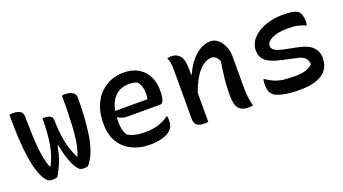

<svg xmlns="http://www.w3.org/2000/svg" viewBox="-49 -966 2498 1398"><g transform="rotate(-20 1200.0 -267.0)"><path d="M261 -436H273Q338 -436 338 -394Q340 -298 354.5 -226Q369 -154 401 -89H407Q419 -121 427.5 -157Q436 -193 441 -243.5Q446 -294 448.5 -366Q451 -438 451 -542Q460 -545 474 -545Q509 -545 532 -531.5Q555 -518 555 -489Q555 -314 533.5 -189Q512 -64 453 6Q438 10 420 10Q407 10 395.5 5.5Q384 1 373 -14Q327 -77 303 -210H296Q285 -146 265 -94.5Q245 -43 216 4Q201 10 178 10Q162 10 151.5 5.5Q141 1 127 -16Q104 -46 85 -106.5Q66 -167 55 -272Q44 -377 44 -542Q49 -544 56 -544.5Q63 -545 71 -545Q147 -545 147 -492Q148 -377 152.5 -300.5Q157 -224 166.5 -174Q176 -124 191 -88H198Q233 -156 247 -238.5Q261 -321 261 -436Z M928 -547Q995 -547 1041 -520Q1087 -493 1111.5 -446Q1136 -399 1136 -338V-333Q1136 -282 1126.5 -259Q1117 -236 1100 -236H848Q826 -236 807 -242Q788 -248 777 -258L772 -255Q771 -243 771 -229V-220Q771 -188 777.5 -162Q784 -136 796 -116Q823 -100 855 -92.5Q887 -85 934 -85Q987 -85 1030.5 -98Q1074 -111 1114 -139H1120Q1123 -126 1123 -108Q1123 -82 1116.5 -65Q1110 -48 1096 -34Q1072 -10 1028 1.5Q984 13 931 13Q855 13 794.5 -17Q734 -47 699.5 -103.5Q665 -160 665 -240V-250Q665 -343 700 -409.5Q735 -476 794.5 -511.5Q854 -547 928 -547ZM934 -455Q874 -455 833 -417.5Q792 -380 777 -305H1027Q1032 -327 1032 -347Q1032 -379 1024.5 -402Q1017 -425 1001 -444Q986 -450 972 -452.5Q958 -455 934 -455Z M1387 2Q1379 3 1372.5 3.5Q1366 4 1358 4Q1316 4 1298.5 -12.5Q1281 -29 1281 -58V-441Q1281 -471 1277.5 -493.5Q1274 -516 1265 -535Q1282 -540 1297 -540Q1337 -540 1362 -511Q1387 -482 1387 -408V-365H1393Q1415 -417 1447.5 -457.5Q1480 -498 1519.5 -521.5Q1559 -545 1600 -545Q1634 -545 1660 -522Q1686 -499 1701 -463.5Q1716 -428 1716 -390V-144Q1716 -101 1720 -70Q1724 -39 1734 0Q1717 4 1695 4Q1651 4 1625.5 -23Q1600 -50 1600 -129Q1600 -191 1606 -248.5Q1612 -306 1624 -381Q1606 -430 1568 -430Q1519 -430 1471.5 -378.5Q1424 -327 1387 -224Z M2100 -95Q2150 -95 2182.5 -107Q2215 -119 2232 -136Q2233 -163 2216.5 -184Q2200 -205 2147 -216L2041 -239Q1959 -257 1924.5 -286.5Q1890 -316 1890 -367Q1890 -421 1928 -461.5Q1966 -502 2028 -524Q2090 -546 2162 -546Q2258 -546 2281 -522Q2305 -499 2305 -443Q2305 -426 2301 -414H2295Q2270 -427 2240 -433.5Q2210 -440 2161 -440Q2085 -440 2040.5 -418.5Q1996 -397 1996 -365Q1996 -347 2013.5 -332Q2031 -317 2091 -305L2184 -286Q2262 -271 2296 -236.5Q2330 -202 2330 -154Q2330 11 2091 11Q2012 11 1960 -2Q1908 -15 1891 -33Q1878 -46 1872 -65Q1866 -84 1866 -115Q1866 -127 1867.5 -136Q1869 -145 1870 -152H1876Q1910 -130 1939 -117.5Q1968 -105 2005.5 -100Q2043 -95 2100 -95Z"/></g></svg>

Font: Recursive Mn Csl St Med
Style: Regular
Weight: 500
Monospace: yes
Version: Version 1.079;hotconv 1.0.112;makeotfexe 2.5.65598; ttfautoh